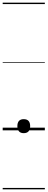

<svg xmlns="http://www.w3.org/2000/svg" viewBox="-20 -968 353 1426"><path d="M156 21Q133 21 121 7.5Q109 -6 109 -31Q109 -57 121 -70Q133 -83 156 -83Q180 -83 192 -70Q204 -57 204 -31Q204 -6 192 7.5Q180 21 156 21ZM0 428H313V438H0ZM0 -20H313V0H0ZM0 -505H313V-500H0ZM0 -948H313V-938H0Z"/></svg>

Font: Playwrite US Modern Guides
Style: Regular
Weight: 400
Designer: Veronika Burian, José Scaglione
Foundry: TypeTogether
Version: Version 1.003